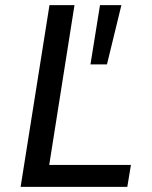

<svg xmlns="http://www.w3.org/2000/svg" viewBox="-20 -725 591 745"><path d="M60 0 172 -705H269L171 -85H488L474 0ZM331 -475 368 -705H451L395 -475Z"/></svg>

Font: Nunito Sans 7pt SemiCondensed Medium
Style: Italic
Weight: 500
Width: 4
Italic angle: -9°
Designer: Vernon Adams
Foundry: Vernon Adams
Version: Version 3.101;gftools[0.9.27]